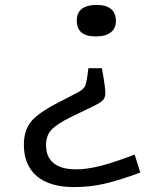

<svg xmlns="http://www.w3.org/2000/svg" viewBox="-20 -745 654 780"><path d="M292 -662Q292 -693 312.5 -709Q333 -725 372 -725Q411 -725 431 -708.5Q451 -692 451 -660Q451 -630 430 -613.5Q409 -597 370 -597Q330 -597 311 -613Q292 -629 292 -662ZM339 -468H394Q402 -423 405 -400.5Q408 -378 408 -367Q408 -349 398.5 -338.5Q389 -328 358 -313L263 -267Q209 -240 188 -216.5Q167 -193 167 -156Q167 -107 198 -82Q229 -57 290 -57Q333 -57 388 -71Q443 -85 527 -117L550 -44Q460 -11 402 2Q344 15 280 15Q182 15 129.5 -29.5Q77 -74 77 -157Q77 -214 105 -249.5Q133 -285 214 -327L297 -370Q320 -382 326.5 -397.5Q333 -413 339 -468Z"/></svg>

Font: Intel One Mono
Style: Regular
Weight: 400
Monospace: yes
Designer: Fred Shallcrass
Foundry: Frere-Jones Type LLC
Version: Version 1.400;hotconv 1.1.0;makeotfexe 2.6.0;FJTRelease1.4